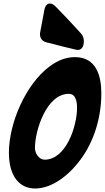

<svg xmlns="http://www.w3.org/2000/svg" viewBox="-20 -1075 600 1099"><path d="M460 -835C460 -854 457 -868 444 -883L397 -934C372 -961 349 -986 326 -1009L302 -1034C289 -1048 277 -1055 265 -1055C249 -1055 238 -1041 233 -1014L230 -997C225 -970 220 -944 215 -917L210 -890C209 -887 209 -883 209 -878C209 -861 217 -841 244 -833L273 -826C317 -814 361 -803 405 -793L412 -791C417 -790 422 -789 425 -789C440 -789 456 -799 459 -826ZM181 4C261 4 352 -49 429 -146C506 -242 560 -381 560 -541C560 -641 531 -748 409 -748C359 -748 311 -730 264 -695C126 -592 31 -369 31 -201C31 -64 93 4 181 4ZM235 -161C203 -161 180 -198 180 -227C180 -330 247 -538 374 -538C416 -538 421 -488 421 -457C421 -356 360 -161 235 -161Z"/></svg>

Font: Bangerz
Style: Bold
Weight: 700
Designer: vernon adams
Foundry: Vernon Adams
Version: Version 2.10;December 28, 2023;FontCreator 13.0.0.2683 64-bi